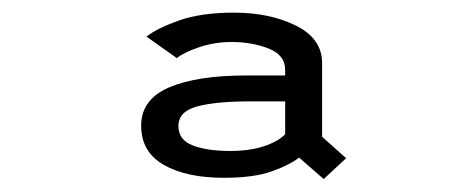

<svg xmlns="http://www.w3.org/2000/svg" viewBox="-20 -726 750 304"><path d="M492.5 -442.5 453.5 -476.5Q440 -465.5 411.2 -455Q382.5 -444.5 334.5 -444.5Q275 -444.5 239.2 -465Q203.5 -485.5 203.5 -527Q203.5 -568.5 247.5 -587.5Q291.5 -606.5 370 -606.5H431.5V-615.5Q431.5 -639 405.2 -649.2Q379 -659.5 346.5 -659.5Q319.5 -659.5 295.2 -651.2Q271 -643 260 -634L212 -668Q228 -681 263.2 -693.5Q298.5 -706 350.5 -706Q407 -706 448.5 -685.5Q490 -665 490 -626V-509.5L528 -475.5ZM344.5 -487Q375.5 -487 398 -494.5Q420.5 -502 431.5 -513.5V-565.5H377.5Q322 -565.5 292.2 -557.5Q262.5 -549.5 262.5 -526.5Q262.5 -504.5 285 -495.8Q307.5 -487 344.5 -487Z"/></svg>

Font: League Mono
Style: Regular
Weight: 400
Width: 6
Designer: Tyler Finck
Foundry: The League of Moveable Type / Tyler Finck
Version: Version 2.300;RELEASE